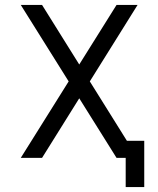

<svg xmlns="http://www.w3.org/2000/svg" viewBox="-20 -638 640 776"><path d="M488 118V0H456V-69H563V118ZM451 0 64 -618H150L536 0ZM64 0 451 -618H536L150 0Z"/></svg>

Font: Victor Mono
Style: Regular
Weight: 400
Monospace: yes
Designer: Rune Bjørnerås
Version: Version 1.561;gftools[0.9.30]